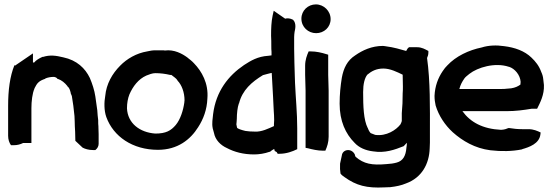

<svg xmlns="http://www.w3.org/2000/svg" viewBox="-20 -689 2514 874"><path d="M17 -71C17 -54 22 -39 30 -28H43C59 -28 73 -32 85 -38H123V-197C123 -227 127 -264 137 -286V-287C142 -297 148 -308 155 -314C163 -322 176 -327 185 -330L187 -332C197 -336 209 -339 226 -339C226 -339 239 -337 241 -330H243C261 -324 275 -312 287 -297V-295H288C295 -290 299 -279 302 -266V-264L307 -252C312 -224 316 -193 319 -161L320 -138C320 -121 321 -107 322 -90C322 -76 323 -61 323 -48L356 -17C367 -11 384 -6 403 -6H414C422 -12 429 -22 429 -34V-78C429 -90 428 -101 428 -111V-114C427 -121 427 -130 427 -138V-142C425 -156 424 -170 423 -185V-186C420 -205 417 -229 414 -250C410 -278 400 -308 389 -334C368 -378 330 -415 268 -428C235 -436 208 -440 176 -430H173C158 -423 145 -416 135 -404C135 -404 133 -404 130 -405V-446L48 -390L46 -393C25 -342 17 -278 17 -208Z M459 -252C454 -225 453 -187 464 -156C496 -68 583 -7 699 -7C789 -7 847 -54 882 -110C906 -147 922 -190 924 -240C930 -310 898 -365 863 -401C853 -412 843 -419 833 -427V-428H832C810 -444 773 -465 730 -459C730 -459 728 -460 723 -460H687C674 -460 663 -458 650 -455C601 -447 557 -421 527 -390C491 -354 464 -307 459 -252ZM558 -196C558 -220 562 -241 569 -259C585 -296 610 -329 646 -345C658 -350 674 -356 687 -356C710 -356 733 -353 754 -348H760C771 -339 782 -333 788 -323V-322C807 -303 820 -269 820 -232C820 -230 819 -228 819 -222C814 -186 801 -145 780 -120C758 -94 735 -81 687 -81C616 -86 561 -128 558 -196Z M948 -106C950 -97 952 -92 954 -84C960 -52 984 -28 1013 -15C1047 3 1088 14 1137 14C1159 14 1185 10 1207 2H1209C1214 -3 1221 -7 1228 -11L1231 -1L1236 1C1238 3 1240 4 1240 4L1244 11H1252C1283 11 1311 1 1333 -10V-105C1333 -175 1326 -243 1323 -311L1322 -342C1321 -381 1319 -426 1319 -467V-520C1319 -530 1320 -535 1321 -544C1323 -554 1331 -582 1314 -599C1301 -606 1288 -607 1278 -604L1226 -640L1221 -618C1215 -589 1214 -560 1214 -527V-526C1215 -511 1215 -494 1215 -478C1215 -470 1215 -462 1216 -453V-437C1212 -436 1206 -436 1201 -435C1153 -432 1122 -413 1091 -393C1020 -345 963 -274 950 -169C948 -149 944 -127 948 -107ZM1056 -123C1056 -127 1058 -137 1058 -148C1058 -172 1061 -200 1067 -217V-218H1068C1083 -279 1126 -316 1177 -347C1177 -347 1217 -358 1217 -357V-356C1219 -318 1221 -286 1223 -248C1223 -232 1226 -201 1226 -187V-186C1227 -171 1228 -158 1228 -142L1227 -123V-115C1202 -104 1171 -88 1140 -90H1139C1124 -90 1109 -91 1097 -93C1080 -97 1061 -103 1059 -108Z M1352 -604C1352 -566 1383 -538 1419 -538C1455 -538 1485 -565 1485 -602C1485 -639 1454 -669 1418 -669C1382 -669 1352 -641 1352 -604ZM1369 -349C1369 -323 1371 -301 1371 -276V-16L1382 -14C1401 -9 1426 -3 1451 -3H1461C1469 -21 1476 -41 1476 -67V-276C1476 -303 1474 -324 1474 -348V-440L1464 -443C1445 -449 1420 -455 1395 -455H1385C1377 -437 1369 -416 1369 -390Z M1526 -217C1526 -138 1553 -80 1594 -39C1614 -17 1644 -4 1678 0C1733 9 1778 -8 1816 -23L1818 -24C1823 -29 1826 -32 1832 -39V-35C1832 -28 1831 -23 1830 -17V-16C1827 20 1815 43 1786 51C1772 55 1757 57 1739 58C1673 64 1636 57 1599 25C1598 24 1597 22 1595 15V13L1594 12C1578 -16 1539 -9 1536 19L1528 56V57C1527 74 1528 88 1530 101C1535 108 1542 113 1548 117C1602 156 1650 168 1729 164C1738 164 1748 163 1754 163H1756C1783 160 1807 155 1828 146C1900 120 1934 57 1936 -14C1936 -22 1937 -30 1937 -40V-86C1937 -201 1939 -318 1924 -425C1927 -432 1930 -440 1930 -449V-457C1915 -465 1900 -474 1879 -474H1842C1836 -470 1833 -465 1829 -457C1805 -464 1771 -474 1738 -478C1736 -478 1729 -480 1723 -480C1672 -480 1630 -460 1597 -437C1561 -414 1544 -379 1536 -335C1530 -298 1526 -259 1526 -217ZM1633 -270C1633 -307 1640 -334 1652 -349C1671 -365 1693 -377 1725 -377C1757 -377 1788 -361 1813 -349L1814 -296C1814 -285 1814 -274 1813 -264V-263C1813 -232 1812 -204 1809 -174V-138C1808 -134 1806 -129 1803 -123C1783 -97 1739 -68 1688 -75C1683 -77 1677 -79 1670 -82H1669C1666 -83 1659 -93 1655 -104V-105L1654 -106C1635 -143 1633 -206 1633 -270Z M1958 -252C1958 -236 1960 -223 1963 -209C1977 -162 2006 -119 2041 -87C2086 -47 2142 -14 2212 -5C2262 1 2312 0 2356 -9H2357V-10C2389 -19 2435 -35 2440 -77L2441 -86C2426 -93 2409 -101 2386 -101H2357C2337 -101 2316 -103 2299 -106H2294C2286 -103 2279 -99 2261 -98C2177 -102 2121 -133 2085 -183H2286C2328 -183 2364 -188 2400 -194H2425C2439 -222 2458 -258 2456 -302L2453 -328C2452 -340 2449 -350 2444 -361C2434 -389 2418 -409 2399 -427C2368 -457 2324 -473 2274 -479C2241 -484 2204 -483 2173 -473C2114 -461 2055 -433 2016 -391C2009 -384 2002 -376 1995 -365C1974 -334 1960 -297 1958 -253ZM2071 -284C2076 -303 2083 -316 2094 -332C2099 -339 2106 -344 2117 -353C2154 -382 2233 -406 2296 -385H2297C2323 -377 2348 -348 2350 -316C2350 -314 2349 -311 2349 -304C2338 -296 2326 -290 2307 -287L2284 -285C2278 -284 2272 -284 2265 -284Z"/></svg>

Font: SolarCharger
Style: 950
Weight: 900
Designer: Mew Too
Foundry: Cannot Into Space Fonts/KineticPlasma Fonts
Version: Version 1.100